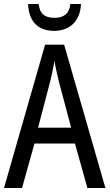

<svg xmlns="http://www.w3.org/2000/svg" viewBox="-20 -938 547 958"><path d="M384 -918H331C326 -868 296 -849 252 -849C205 -849 178 -868 173 -918H120C124 -831 169 -784 250 -784C331 -784 381 -836 384 -918ZM416 0H506L300 -715H205L0 0H90L152 -222H354ZM274 -530 335 -301H170L230 -530C238 -562 246 -600 252 -634C256 -605 267 -560 274 -530Z"/></svg>

Font: Noto Sans Khmer UI Condensed
Style: Regular
Weight: 400
Width: 3
Designer: Danh Hong and the Monotype Design Team
Foundry: Monotype Imaging Inc.
Version: Version 2.002